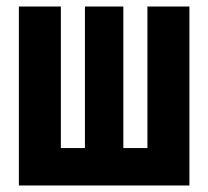

<svg xmlns="http://www.w3.org/2000/svg" viewBox="-20 -570 640 590"><path d="M38 0H562V-550H433V-115H359V-550H241V-115H167V-550H38Z"/></svg>

Font: JetBrains Mono ExtraBold
Style: Regular
Weight: 800
Monospace: yes
Designer: Philipp Nurullin, Konstantin Bulenkov
Foundry: JetBrains
Version: Version 2.305